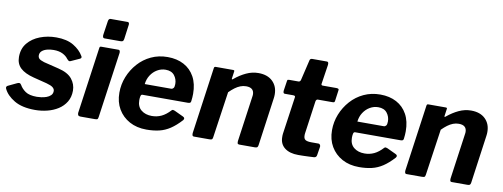

<svg xmlns="http://www.w3.org/2000/svg" viewBox="-61 -1068 3680 1405"><g transform="rotate(10 1778.5 -366.0)"><path d="M237 10Q140 10 82 -24.5Q24 -59 2 -106Q-5 -121 9 -129L74 -160Q84 -165 91.5 -164Q99 -163 105 -153Q120 -126 148.5 -106.5Q177 -87 233 -87Q246 -87 265.5 -89.5Q285 -92 303.5 -98.5Q322 -105 335 -117.5Q348 -130 348 -150Q348 -165 334 -176.5Q320 -188 286 -197L187 -222Q120 -239 87 -270Q54 -301 54 -352Q54 -414 88.5 -455.5Q123 -497 179 -518.5Q235 -540 299 -540Q378 -540 428 -510Q478 -480 502 -438Q506 -433 505.5 -427Q505 -421 497 -417L431 -387Q424 -384 419 -386Q414 -388 404 -399Q390 -419 363 -432.5Q336 -446 296 -446Q273 -446 249.5 -440.5Q226 -435 210.5 -422Q195 -409 195 -388Q195 -374 204 -364.5Q213 -355 242 -346L352 -319Q424 -302 455 -263.5Q486 -225 486 -177Q486 -129 464.5 -93.5Q443 -58 407 -35Q371 -12 326.5 -1Q282 10 237 10Z M705 -20Q703 -6 698 -3Q693 0 679 0H573Q560 0 555.5 -7Q551 -14 552 -25L621 -515Q622 -525 625 -527.5Q628 -530 636 -530H763Q770 -530 772.5 -523Q775 -516 774 -508ZM790 -615Q788 -602 782.5 -598Q777 -594 763 -594H648Q638 -594 635 -602Q632 -610 634 -621L649 -722Q652 -742 667 -742H794Q801 -742 803.5 -735Q806 -728 804 -719Z M1064 10Q992 10 938 -19.5Q884 -49 853.5 -101Q823 -153 823 -222Q823 -284 845.5 -340.5Q868 -397 908.5 -442.5Q949 -488 1004.5 -514Q1060 -540 1127 -540Q1196 -540 1247.5 -512.5Q1299 -485 1327.5 -433Q1356 -381 1356 -307Q1356 -294 1355 -280Q1354 -266 1352 -251Q1351 -243 1346 -239.5Q1341 -236 1329 -236H992Q982 -236 979 -223Q976 -210 976 -193Q976 -145 1007 -120Q1038 -95 1086 -95Q1124 -95 1157 -110.5Q1190 -126 1222 -161Q1227 -166 1232.5 -165.5Q1238 -165 1245 -162L1311 -131Q1331 -122 1318 -105Q1278 -61 1239.5 -35.5Q1201 -10 1158.5 0Q1116 10 1064 10ZM1191 -316Q1201 -316 1208 -324.5Q1215 -333 1215 -355Q1215 -391 1193.5 -418.5Q1172 -446 1128 -446Q1095 -446 1066 -429Q1037 -412 1018 -382.5Q999 -353 995 -316Z M1417 0Q1407 0 1404.5 -7.5Q1402 -15 1403 -25L1472 -516Q1473 -525 1476 -527.5Q1479 -530 1486 -530H1614Q1620 -530 1622.5 -527.5Q1625 -525 1623 -517L1616 -467Q1615 -455 1626 -465Q1667 -499 1711 -519.5Q1755 -540 1801 -540Q1869 -540 1907 -503Q1945 -466 1945 -406Q1945 -399 1944.5 -392Q1944 -385 1943 -378L1893 -20Q1891 -8 1886 -4Q1881 0 1868 0H1753Q1742 0 1740 -7Q1738 -14 1739 -25L1786 -359Q1787 -365 1787.5 -370Q1788 -375 1788 -378Q1788 -403 1773.5 -416Q1759 -429 1729 -429Q1707 -429 1686.5 -421Q1666 -413 1646.5 -398.5Q1627 -384 1606 -363L1556 -19Q1554 -6 1548.5 -3Q1543 0 1529 0H1417Z M2191 0Q2127 0 2090 -28.5Q2053 -57 2053 -109Q2053 -115 2053 -121Q2053 -127 2054 -134L2094 -412Q2095 -419 2090.5 -421.5Q2086 -424 2078 -424H2016Q2003 -424 2005 -446L2016 -519Q2017 -527 2020.5 -528.5Q2024 -530 2032 -530H2101Q2106 -530 2110.5 -534.5Q2115 -539 2116 -545L2152 -697Q2155 -710 2171 -710H2279Q2286 -710 2289 -705Q2292 -700 2291 -687L2269 -542Q2268 -537 2271 -534Q2274 -531 2279 -531H2382Q2390 -531 2395.5 -528Q2401 -525 2399 -517L2388 -437Q2387 -429 2383.5 -426.5Q2380 -424 2369 -424H2263Q2250 -424 2247 -408L2213 -166Q2212 -161 2212 -157Q2212 -153 2212 -148Q2212 -125 2225.5 -116.5Q2239 -108 2269 -108H2323Q2330 -108 2334.5 -101Q2339 -94 2338 -87L2328 -25Q2326 -6 2309 -4Q2292 -3 2270.5 -2Q2249 -1 2228 -0.5Q2207 0 2191 0Z M2644 10Q2572 10 2518 -19.5Q2464 -49 2433.5 -101Q2403 -153 2403 -222Q2403 -284 2425.5 -340.5Q2448 -397 2488.5 -442.5Q2529 -488 2584.5 -514Q2640 -540 2707 -540Q2776 -540 2827.5 -512.5Q2879 -485 2907.5 -433Q2936 -381 2936 -307Q2936 -294 2935 -280Q2934 -266 2932 -251Q2931 -243 2926 -239.5Q2921 -236 2909 -236H2572Q2562 -236 2559 -223Q2556 -210 2556 -193Q2556 -145 2587 -120Q2618 -95 2666 -95Q2704 -95 2737 -110.5Q2770 -126 2802 -161Q2807 -166 2812.5 -165.5Q2818 -165 2825 -162L2891 -131Q2911 -122 2898 -105Q2858 -61 2819.5 -35.5Q2781 -10 2738.5 0Q2696 10 2644 10ZM2771 -316Q2781 -316 2788 -324.5Q2795 -333 2795 -355Q2795 -391 2773.5 -418.5Q2752 -446 2708 -446Q2675 -446 2646 -429Q2617 -412 2598 -382.5Q2579 -353 2575 -316Z M2997 0Q2987 0 2984.5 -7.5Q2982 -15 2983 -25L3052 -516Q3053 -525 3056 -527.5Q3059 -530 3066 -530H3194Q3200 -530 3202.5 -527.5Q3205 -525 3203 -517L3196 -467Q3195 -455 3206 -465Q3247 -499 3291 -519.5Q3335 -540 3381 -540Q3449 -540 3487 -503Q3525 -466 3525 -406Q3525 -399 3524.5 -392Q3524 -385 3523 -378L3473 -20Q3471 -8 3466 -4Q3461 0 3448 0H3333Q3322 0 3320 -7Q3318 -14 3319 -25L3366 -359Q3367 -365 3367.5 -370Q3368 -375 3368 -378Q3368 -403 3353.5 -416Q3339 -429 3309 -429Q3287 -429 3266.5 -421Q3246 -413 3226.5 -398.5Q3207 -384 3186 -363L3136 -19Q3134 -6 3128.5 -3Q3123 0 3109 0H2997Z"/></g></svg>

Font: Libre Franklin Thin
Style: Bold Italic
Weight: 700
Italic angle: -8°
Version: Version 3.000